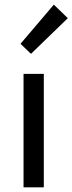

<svg xmlns="http://www.w3.org/2000/svg" viewBox="-20 -804 311 824"><path d="M81 0V-487H168V0ZM113 -573 68 -616 211 -784 271 -726Z"/></svg>

Font: Assistant ExtraLight Medium
Style: Regular
Weight: 500
Version: Version 3.000